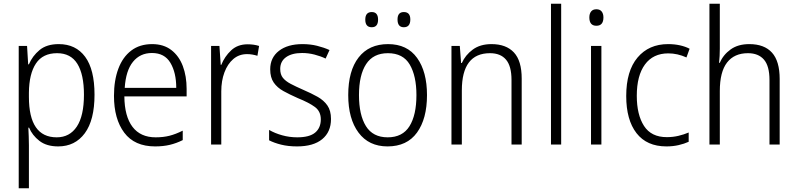

<svg xmlns="http://www.w3.org/2000/svg" viewBox="-20 -780 4304 1036"><path d="M297 -542Q389 -542 439.5 -473.5Q490 -405 490 -269Q490 -132 437.5 -61Q385 10 294 10Q231 10 192.5 -20Q154 -50 137 -91H133Q134 -69 135 -44Q136 -19 136 4V236H81V-532H126L132 -433H136Q155 -478 193.5 -510Q232 -542 297 -542ZM288 -493Q211 -493 174 -437.5Q137 -382 136 -280V-257Q136 -39 286 -39Q356 -39 394.5 -97Q433 -155 433 -269Q433 -378 397.5 -435.5Q362 -493 288 -493Z M801 -542Q863 -542 904.5 -510Q946 -478 966.5 -423.5Q987 -369 987 -300V-260H651Q652 -152 695 -95.5Q738 -39 820 -39Q861 -39 894.5 -47.5Q928 -56 966 -75V-24Q932 -7 896.5 1.5Q861 10 817 10Q706 10 650.5 -64Q595 -138 595 -263Q595 -346 618.5 -409Q642 -472 688 -507Q734 -542 801 -542ZM800 -494Q736 -494 697.5 -446.5Q659 -399 653 -306H931Q931 -388 899.5 -441Q868 -494 800 -494Z M1316 -541Q1350 -541 1378 -532L1369 -479Q1356 -483 1342 -485.5Q1328 -488 1313 -488Q1270 -488 1239 -461.5Q1208 -435 1191 -389.5Q1174 -344 1174 -287V0H1119V-532H1164L1171 -430H1174Q1192 -475 1227 -508Q1262 -541 1316 -541Z M1766 -138Q1766 -68 1718.5 -29Q1671 10 1583 10Q1535 10 1497 0.5Q1459 -9 1432 -23V-79Q1463 -61 1502.5 -50Q1542 -39 1584 -39Q1650 -39 1680.5 -64.5Q1711 -90 1711 -136Q1711 -179 1679.5 -202.5Q1648 -226 1586 -251Q1543 -270 1509.5 -288.5Q1476 -307 1457 -334.5Q1438 -362 1438 -406Q1438 -469 1485 -505.5Q1532 -542 1612 -542Q1654 -542 1690.5 -533Q1727 -524 1758 -510L1737 -464Q1710 -477 1677 -485.5Q1644 -494 1610 -494Q1555 -494 1523.5 -471.5Q1492 -449 1492 -408Q1492 -378 1506.5 -360Q1521 -342 1548.5 -327.5Q1576 -313 1617 -295Q1659 -277 1693 -258Q1727 -239 1746.5 -211Q1766 -183 1766 -138Z M2284 -267Q2284 -139 2230 -64.5Q2176 10 2071 10Q1970 10 1914.5 -64.5Q1859 -139 1859 -267Q1859 -398 1915 -470Q1971 -542 2074 -542Q2177 -542 2230.5 -467.5Q2284 -393 2284 -267ZM1917 -267Q1917 -160 1954.5 -99.5Q1992 -39 2072 -39Q2152 -39 2189.5 -99Q2227 -159 2227 -267Q2227 -370 2191 -431.5Q2155 -493 2073 -493Q1994 -493 1955.5 -434Q1917 -375 1917 -267ZM1951 -674Q1951 -715 1986 -715Q2020 -715 2020 -674Q2020 -633 1986 -633Q1951 -633 1951 -674ZM2125 -675Q2125 -715 2159 -715Q2194 -715 2194 -675Q2194 -633 2159 -633Q2125 -633 2125 -675Z M2632 -542Q2711 -542 2753 -497Q2795 -452 2795 -356V0H2740V-349Q2740 -423 2710.5 -458Q2681 -493 2624 -493Q2472 -493 2472 -292V0H2416V-532H2461L2468 -440H2472Q2491 -483 2531 -512.5Q2571 -542 2632 -542Z M3008 0H2953V-760H3008Z M3198 -730Q3217 -730 3226.5 -718Q3236 -706 3236 -686Q3236 -641 3198 -641Q3160 -641 3160 -686Q3160 -706 3169.5 -718Q3179 -730 3198 -730ZM3225 -532V0H3169V-532Z M3576 10Q3470 10 3414.5 -61.5Q3359 -133 3359 -262Q3359 -397 3420 -469.5Q3481 -542 3585 -542Q3619 -542 3648.5 -535.5Q3678 -529 3701 -517L3684 -470Q3636 -492 3586 -492Q3504 -492 3460 -432Q3416 -372 3416 -263Q3416 -161 3455 -100.5Q3494 -40 3578 -40Q3611 -40 3640.5 -47Q3670 -54 3696 -65V-15Q3672 -4 3641.5 3Q3611 10 3576 10Z M3864 -517Q3864 -496 3863 -478Q3862 -460 3860 -441H3864Q3882 -484 3922 -513Q3962 -542 4023 -542Q4104 -542 4145.5 -496Q4187 -450 4187 -354V0H4132V-348Q4132 -424 4102 -458.5Q4072 -493 4016 -493Q3942 -493 3903 -442.5Q3864 -392 3864 -289V0H3808V-760H3864Z"/></svg>

Font: Noto Sans Lao UI SemCond Light
Style: Regular
Weight: 300
Width: 4
Designer: Monotype Design Team
Foundry: Monotype Imaging Inc.
Version: Version 2.000; ttfautohint (v1.8.4.7-5d5b)